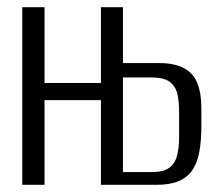

<svg xmlns="http://www.w3.org/2000/svg" viewBox="-20 -515 623 535"><path d="M42.1 0V-495H104.1V-283.8H261.2V-495H322.6V-339.3H421.5Q466.5 -339.3 492.7 -325Q518.9 -310.8 530 -283Q541.1 -255.2 541.1 -213.8V-163.8Q541.1 -121.8 535.2 -90.7Q529.3 -59.7 515.1 -39.7Q500.9 -19.7 476.7 -9.8Q452.6 0 415 0H261.2V-235.9H104.1V0ZM322.6 -35.6H403Q436.6 -35.6 452.6 -48.2Q468.5 -60.8 473.8 -82.7Q479.1 -104.7 479.1 -132.1V-202.4Q479.1 -228.4 474.9 -250.4Q470.6 -272.5 454.3 -285.8Q438 -299.1 402.2 -299.1H322.6Z"/></svg>

Font: Alumni Sans Thin
Style: Regular
Weight: 100
Designer: Robert E. Leuschke
Foundry: Robert E. Leuschke
Version: Version 1.018